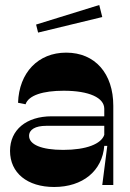

<svg xmlns="http://www.w3.org/2000/svg" viewBox="-20 -738 520 766"><path d="M388 0H432V-316C432 -444 360 -528 244 -528C132 -528 56 -448 52 -328L82 -322C94 -358 152 -376 234 -376C336 -376 396 -348 396 -304V-274H186C85 -274 20 -220 20 -136C20 -48 89 8 196 8C310 8 388 -56 396 -156H408ZM96 -196C96 -221 121 -236 164 -236H396V-200C384 -164 325 -140 232 -140C146 -140 96 -161 96 -196ZM124 -640 132 -608 388 -670 376 -718Z"/></svg>

Font: Ribes
Style: Bold
Weight: 900
Designer: Luigi Gorlero
Foundry: Collletttivo
Version: Version 2.100;Glyphs 3.1.2 (3151)